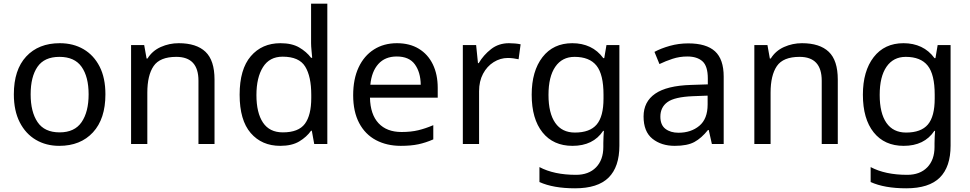

<svg xmlns="http://www.w3.org/2000/svg" viewBox="-20 -780 5254 1040"><path d="M551 -269Q551 -136 483.5 -63Q416 10 301 10Q230 10 174.5 -22.5Q119 -55 87 -117.5Q55 -180 55 -269Q55 -402 122 -474Q189 -546 304 -546Q377 -546 432.5 -513.5Q488 -481 519.5 -419.5Q551 -358 551 -269ZM146 -269Q146 -174 183.5 -118.5Q221 -63 303 -63Q384 -63 422 -118.5Q460 -174 460 -269Q460 -364 422 -418Q384 -472 302 -472Q220 -472 183 -418Q146 -364 146 -269Z M948 -546Q1044 -546 1093 -499.5Q1142 -453 1142 -349V0H1055V-343Q1055 -472 935 -472Q846 -472 812 -422Q778 -372 778 -278V0H690V-536H761L774 -463H779Q805 -505 851 -525.5Q897 -546 948 -546Z M1498 10Q1398 10 1338 -59.5Q1278 -129 1278 -267Q1278 -405 1338.5 -475.5Q1399 -546 1499 -546Q1561 -546 1600.5 -523Q1640 -500 1665 -467H1671Q1670 -480 1667.5 -505.5Q1665 -531 1665 -546V-760H1753V0H1682L1669 -72H1665Q1641 -38 1601 -14Q1561 10 1498 10ZM1512 -63Q1597 -63 1631.5 -109.5Q1666 -156 1666 -250V-266Q1666 -366 1633 -419.5Q1600 -473 1511 -473Q1440 -473 1404.5 -416.5Q1369 -360 1369 -265Q1369 -169 1404.5 -116Q1440 -63 1512 -63Z M2130 -546Q2199 -546 2248.5 -516Q2298 -486 2324.5 -431.5Q2351 -377 2351 -304V-251H1984Q1986 -160 2030.5 -112.5Q2075 -65 2155 -65Q2206 -65 2245.5 -74.5Q2285 -84 2327 -102V-25Q2286 -7 2246 1.5Q2206 10 2151 10Q2075 10 2016.5 -21Q1958 -52 1925.5 -113.5Q1893 -175 1893 -264Q1893 -352 1922.5 -415Q1952 -478 2005.5 -512Q2059 -546 2130 -546ZM2129 -474Q2066 -474 2029.5 -433.5Q1993 -393 1986 -321H2259Q2258 -389 2227 -431.5Q2196 -474 2129 -474Z M2737 -546Q2752 -546 2769.5 -544.5Q2787 -543 2800 -540L2789 -459Q2776 -462 2760.5 -464Q2745 -466 2731 -466Q2690 -466 2654 -443.5Q2618 -421 2596.5 -380.5Q2575 -340 2575 -286V0H2487V-536H2559L2569 -438H2573Q2599 -482 2640 -514Q2681 -546 2737 -546Z M3080 -546Q3133 -546 3175.5 -526Q3218 -506 3248 -465H3253L3265 -536H3335V9Q3335 124 3276.5 182Q3218 240 3095 240Q2977 240 2902 206V125Q2981 167 3100 167Q3169 167 3208.5 126.5Q3248 86 3248 16V-5Q3248 -17 3249 -39.5Q3250 -62 3251 -71H3247Q3193 10 3081 10Q2977 10 2918.5 -63Q2860 -136 2860 -267Q2860 -395 2918.5 -470.5Q2977 -546 3080 -546ZM3092 -472Q3025 -472 2988 -418.5Q2951 -365 2951 -266Q2951 -167 2987.5 -114.5Q3024 -62 3094 -62Q3175 -62 3212 -105.5Q3249 -149 3249 -246V-267Q3249 -377 3211 -424.5Q3173 -472 3092 -472Z M3708 -545Q3806 -545 3853 -502Q3900 -459 3900 -365V0H3836L3819 -76H3815Q3780 -32 3741.5 -11Q3703 10 3635 10Q3562 10 3514 -28.5Q3466 -67 3466 -149Q3466 -229 3529 -272.5Q3592 -316 3723 -320L3814 -323V-355Q3814 -422 3785 -448Q3756 -474 3703 -474Q3661 -474 3623 -461.5Q3585 -449 3552 -433L3525 -499Q3560 -518 3608 -531.5Q3656 -545 3708 -545ZM3734 -259Q3634 -255 3595.5 -227Q3557 -199 3557 -148Q3557 -103 3584.5 -82Q3612 -61 3655 -61Q3723 -61 3768 -98.5Q3813 -136 3813 -214V-262Z M4324 -546Q4420 -546 4469 -499.5Q4518 -453 4518 -349V0H4431V-343Q4431 -472 4311 -472Q4222 -472 4188 -422Q4154 -372 4154 -278V0H4066V-536H4137L4150 -463H4155Q4181 -505 4227 -525.5Q4273 -546 4324 -546Z M4874 -546Q4927 -546 4969.5 -526Q5012 -506 5042 -465H5047L5059 -536H5129V9Q5129 124 5070.5 182Q5012 240 4889 240Q4771 240 4696 206V125Q4775 167 4894 167Q4963 167 5002.5 126.5Q5042 86 5042 16V-5Q5042 -17 5043 -39.5Q5044 -62 5045 -71H5041Q4987 10 4875 10Q4771 10 4712.5 -63Q4654 -136 4654 -267Q4654 -395 4712.5 -470.5Q4771 -546 4874 -546ZM4886 -472Q4819 -472 4782 -418.5Q4745 -365 4745 -266Q4745 -167 4781.5 -114.5Q4818 -62 4888 -62Q4969 -62 5006 -105.5Q5043 -149 5043 -246V-267Q5043 -377 5005 -424.5Q4967 -472 4886 -472Z"/></svg>

Font: Noto Sans Glagolitic
Style: Regular
Weight: 400
Designer: Monotype Design Team
Foundry: Monotype Imaging Inc.
Version: Version 2.004; ttfautohint (v1.8.4.7-5d5b)